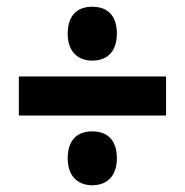

<svg xmlns="http://www.w3.org/2000/svg" viewBox="-20 -721 549 570"><path d="M254 -541C298 -541 327 -568 327 -621C327 -675 299 -701 254 -701C209 -701 181 -675 181 -621C181 -568 211 -541 254 -541ZM36 -378H473V-494H36ZM254 -171C298 -171 327 -199 327 -251C327 -305 299 -331 254 -331C209 -331 181 -305 181 -251C181 -198 211 -171 254 -171Z"/></svg>

Font: Noto Sans Kannada UI Condensed ExtraBold
Style: Regular
Weight: 800
Width: 3
Designer: Jelle Bosma - Monotype Design Team
Foundry: Monotype Imaging Inc.
Version: Version 2.005